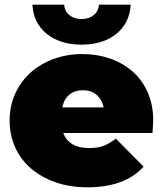

<svg xmlns="http://www.w3.org/2000/svg" viewBox="-20 -787 693 817"><path d="M629 -221H249Q274 -157 359 -157Q395 -157 419.5 -166Q444 -175 473 -197L591 -78Q512 10 352 10Q277 10 216 -11.5Q155 -33 111.5 -70.5Q68 -108 44.5 -160Q21 -212 21 -274Q21 -336 44.5 -388Q68 -440 109.5 -477.5Q151 -515 208 -536Q265 -557 331 -557Q393 -557 448 -538Q503 -519 544 -483Q585 -447 608.5 -394Q632 -341 632 -274Q632 -269 629 -221ZM245 -330H421Q414 -364 391 -383.5Q368 -403 333 -403Q298 -403 275 -384Q252 -365 245 -330ZM118 -767H253Q255 -739 275.5 -722.5Q296 -706 327 -706Q358 -706 378.5 -722.5Q399 -739 401 -767H536Q532 -689 475 -643Q418 -597 327 -597Q236 -597 179 -643Q122 -689 118 -767Z"/></svg>

Font: CMG Sans Black
Style: Regular
Weight: 900
Designer: Julieta Ulanovsky
Foundry: Julieta Ulanovsky
Version: Version 7.200